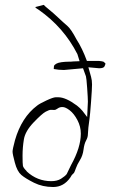

<svg xmlns="http://www.w3.org/2000/svg" viewBox="-20 -708 470 769"><path d="M230.5 -279.3H229.5Q218.8 -279.3 210.9 -273.4Q203.1 -267.6 197.3 -267.6Q191.4 -267.6 184.6 -268.1Q177.7 -268.6 163.1 -260.7Q148.4 -252.9 114.7 -217.8Q81.1 -182.6 75.7 -149.9Q70.3 -117.2 70.3 -84.5Q70.3 -51.8 71.8 -43.9Q73.2 -36.1 86.9 -22.5V-21.5Q128.9 17.6 185.5 17.6Q209 17.6 224.6 7.8Q240.2 -2 247.1 -10.7L264.6 -46.9Q303.7 -117.2 303.7 -172.9Q303.7 -201.2 290 -227.1Q276.4 -252.9 259.3 -266.1Q242.2 -279.3 230.5 -279.3ZM121.1 -679.7 155.3 -688.5Q159.2 -683.6 176.8 -669.4Q194.3 -655.3 213.9 -636.7Q233.4 -618.2 249 -605Q264.6 -591.8 286.1 -550.8Q309.6 -514.6 328.1 -463.9H377Q388.7 -462.9 394.5 -460.9L402.3 -454.1Q402.3 -449.2 398.4 -441.9Q394.5 -434.6 377 -434.6L334 -438.5L344.7 -400.4Q348.6 -386.7 348.6 -369.6Q348.6 -352.5 344.7 -300.3Q340.8 -248 338.4 -231.4Q335.9 -214.8 334 -197.3L332 -169.9Q332 -158.2 324.7 -145Q317.4 -131.8 314.5 -108.4Q311.5 -85 300.3 -66.9Q289.1 -48.8 284.2 -34.7Q279.3 -20.5 276.4 -15.6L267.6 -6.8L261.7 2.9Q235.4 41 192.9 41Q150.4 41 116.2 23.9Q82 6.8 65.4 -7.3Q48.8 -21.5 39.6 -56.2Q30.3 -90.8 30.3 -100.6Q30.3 -110.4 40 -146.5Q66.4 -238.3 128.9 -285.2Q138.7 -293 166 -305.7Q193.4 -318.4 203.1 -318.4H213.9Q243.2 -318.4 288.1 -285.2Q300.8 -275.4 310.5 -263.7L329.1 -239.3L332 -300.8Q332 -314.5 329.1 -355.5Q326.2 -396.5 324.2 -402.3L312.5 -434.6L236.3 -427.7Q214.8 -427.7 195.3 -431.6Q195.3 -444.3 198.2 -447.3Q201.2 -450.2 207 -453.6Q212.9 -457 227.1 -459Q241.2 -460.9 254.4 -460.9Q267.6 -460.9 273.4 -461.9L298.8 -462.9L290 -491.2Q235.4 -598.6 134.8 -668.9Q124 -674.8 121.1 -679.7Z"/></svg>

Font: Drukaatie burti
Style: Thin
Weight: 100
Version: Version 0.14